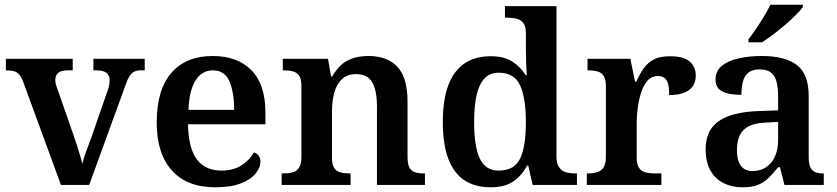

<svg xmlns="http://www.w3.org/2000/svg" viewBox="-20 -786 3558 816"><path d="M79 -437Q72 -457 63 -468Q54 -479 40.5 -483Q27 -487 5 -487V-536H289V-487H268Q241 -487 228 -477Q215 -467 215 -446Q215 -437 217.5 -427.5Q220 -418 224 -408L290 -219Q298 -197 305.5 -173Q313 -149 319.5 -128Q326 -107 330 -89Q334 -110 346 -142Q358 -174 368 -201L437 -400Q442 -413 444 -424.5Q446 -436 446 -446Q446 -466 432.5 -476.5Q419 -487 389 -487H377V-536H595V-487H578Q561 -487 549.5 -481Q538 -475 528.5 -459Q519 -443 509 -412L359 0H239Z M895 10Q774 10 710 -62Q646 -134 646 -265Q646 -405 708.5 -476.5Q771 -548 884 -548Q989 -548 1048.5 -487.5Q1108 -427 1108 -308V-258H779Q781 -155 817 -108Q853 -61 922 -61Q973 -61 1007.5 -84Q1042 -107 1059 -138Q1071 -135 1079 -124.5Q1087 -114 1087 -98Q1087 -75 1067 -49.5Q1047 -24 1004.5 -7Q962 10 895 10ZM975 -319Q975 -396 954.5 -441.5Q934 -487 885 -487Q838 -487 811 -444Q784 -401 781 -319Z M1177 0V-49H1184Q1207 -49 1224 -53.5Q1241 -58 1251 -73.5Q1261 -89 1261 -119V-421Q1261 -450 1251.5 -464Q1242 -478 1225.5 -482.5Q1209 -487 1187 -487H1182V-536H1374L1387 -461H1392Q1419 -508 1455.5 -528Q1492 -548 1546 -548Q1626 -548 1669 -502Q1712 -456 1712 -354V-120Q1712 -89 1720 -74Q1728 -59 1743.5 -54Q1759 -49 1781 -49H1786V0H1582V-335Q1582 -400 1562.5 -435.5Q1543 -471 1492 -471Q1455 -471 1432.5 -449Q1410 -427 1400.5 -391Q1391 -355 1391 -313V-115Q1391 -86 1400.5 -72Q1410 -58 1426.5 -53.5Q1443 -49 1465 -49H1470V0Z M2066 10Q2000 10 1955 -19Q1910 -48 1886 -109.5Q1862 -171 1862 -267Q1862 -364 1886 -425.5Q1910 -487 1955 -517Q2000 -547 2065 -547Q2122 -547 2157 -524.5Q2192 -502 2214 -467H2219Q2217 -491 2216 -521.5Q2215 -552 2215 -578V-647Q2215 -675 2203.5 -689Q2192 -703 2173.5 -707Q2155 -711 2134 -711H2126V-760H2345V-122Q2345 -92 2355.5 -76Q2366 -60 2383.5 -54.5Q2401 -49 2424 -49H2432V0H2244L2225 -82H2220Q2198 -40 2161.5 -15Q2125 10 2066 10ZM2099 -61Q2166 -61 2190.5 -112Q2215 -163 2215 -268Q2215 -369 2190.5 -423Q2166 -477 2099 -477Q2062 -477 2039 -452.5Q2016 -428 2005.5 -381.5Q1995 -335 1995 -267Q1995 -164 2019 -112.5Q2043 -61 2099 -61Z M2474 0V-49H2477Q2500 -49 2517.5 -54Q2535 -59 2545 -74.5Q2555 -90 2555 -121V-419Q2555 -449 2545.5 -463.5Q2536 -478 2519 -482.5Q2502 -487 2480 -487H2477V-536H2659L2679 -439H2684Q2699 -472 2716.5 -496.5Q2734 -521 2760 -534Q2786 -547 2829 -547Q2885 -547 2911 -524.5Q2937 -502 2937 -465Q2937 -425 2908.5 -403.5Q2880 -382 2824 -382Q2824 -410 2820 -427.5Q2816 -445 2805 -454Q2794 -463 2775 -463Q2750 -463 2733 -444.5Q2716 -426 2706 -396Q2696 -366 2691 -332.5Q2686 -299 2686 -270V-116Q2686 -87 2696 -72.5Q2706 -58 2723 -53.5Q2740 -49 2760 -49H2791V0Z M3135 10Q3091 10 3055.5 -7.5Q3020 -25 2999.5 -61Q2979 -97 2979 -152Q2979 -233 3035 -271.5Q3091 -310 3204 -314L3287 -317V-374Q3287 -410 3281 -436Q3275 -462 3258 -476.5Q3241 -491 3208 -491Q3178 -491 3161 -477.5Q3144 -464 3137.5 -440Q3131 -416 3131 -383Q3076 -383 3048.5 -398Q3021 -413 3021 -448Q3021 -484 3047.5 -506Q3074 -528 3119 -538Q3164 -548 3217 -548Q3317 -548 3367 -509.5Q3417 -471 3417 -377V-120Q3417 -92 3423 -77Q3429 -62 3442.5 -55.5Q3456 -49 3478 -49H3481V0H3314L3295 -75H3287Q3265 -48 3245.5 -29Q3226 -10 3200.5 0Q3175 10 3135 10ZM3178 -59Q3211 -59 3235.5 -75Q3260 -91 3273.5 -121Q3287 -151 3287 -191V-268L3235 -265Q3188 -263 3161.5 -249Q3135 -235 3123.5 -210Q3112 -185 3112 -148Q3112 -118 3119.5 -98.5Q3127 -79 3141.5 -69Q3156 -59 3178 -59ZM3161 -619Q3176 -638 3193.5 -664Q3211 -690 3227.5 -717Q3244 -744 3254 -766H3392V-756Q3383 -743 3363 -723Q3343 -703 3317.5 -681Q3292 -659 3266 -639.5Q3240 -620 3218 -606H3161Z"/></svg>

Font: Noto Serif Khmer SemiBold
Style: Regular
Weight: 600
Version: Version 2.003